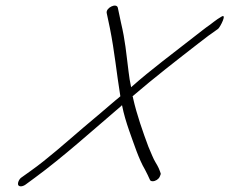

<svg xmlns="http://www.w3.org/2000/svg" viewBox="-20 -672 810 678"><path d="M54 -14C59 -14 66 -17 70 -20L104 -45C201 -116 310 -214 406 -296C407 -297 408 -297 408 -298C408 -299 410 -300 411 -300C417 -269 426 -240 436 -211C453 -164 470 -110 492 -73C498 -61 504 -50 509 -38C510 -34 514 -32 519 -32C529 -32 540 -39 544 -48C546 -53 549 -58 547 -61C542 -75 540 -81 529 -99C521 -112 514 -131 504 -154C485 -205 463 -267 450 -325C450 -328 449 -330 448 -332C525 -398 605 -460 681 -519C705 -538 728 -555 750 -570C757 -575 785 -629 760 -612C753 -608 744 -602 735 -595L722 -585C703 -572 685 -557 664 -541C593 -485 515 -428 443 -364C439 -383 436 -401 434 -419C425 -489 423 -525 407 -593L396 -645C391 -663 352 -644 357 -625L368 -573C385 -488 391 -418 405 -332C400 -327 393 -322 387 -317C350 -285 313 -254 275 -222C213 -169 147 -110 89 -69L54 -44C46 -38 35 -14 54 -14Z"/></svg>

Font: Stray Cat
Style: SuObl
Weight: 400
Version: Version 1.0